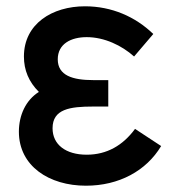

<svg xmlns="http://www.w3.org/2000/svg" viewBox="-20 -575 556 610"><path d="M253 15C358 15 444.5 -32 492 -111L409 -165.5C370.5 -113 319.5 -83.5 255.5 -83.5C189 -83.5 147 -115.5 147 -167.5C147 -228.5 202 -236.5 276 -236.5H324V-320.5H276C211 -320.5 163.5 -335 163.5 -386.5C163.5 -436 206 -457 255.5 -457C311.5 -457 367 -430.5 406 -395.5L467 -467C410 -522 335 -555 250 -555C146 -555 56 -499.5 56 -395.5C56 -352 71.5 -315 103.5 -283C61.5 -256.5 40 -208.5 40 -156.5C40 -47.5 136 15 253 15Z"/></svg>

Font: Eudonet SemiBold
Style: Regular
Weight: 600
Designer: Mikhail Sharanda
Foundry: Mikhail Sharanda
Version: Version 4.503;Glyphs 3.1.2 (3151)